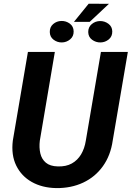

<svg xmlns="http://www.w3.org/2000/svg" viewBox="-20 -986 697 1017"><path d="M514.6 -710.9H657.2L577.1 -241.7Q565.9 -162.6 525.1 -105.7Q484.4 -48.8 420.7 -18.8Q356.9 11.2 277.3 10.3Q203.1 8.8 148.2 -22.2Q93.3 -53.2 65.9 -109.1Q38.6 -165 47.9 -241.2L127.9 -710.9H270.5L190.9 -240.7Q186.5 -204.1 193.6 -173.6Q200.7 -143.1 222.9 -124.3Q245.1 -105.5 286.1 -104.5Q329.6 -103 360.4 -120.1Q391.1 -137.2 409.7 -168.7Q428.2 -200.2 434.6 -241.2ZM371.6 -870.1 449.7 -966.3 557.1 -965.8 455.1 -870.1ZM243.7 -816.4Q243.2 -842.8 261.7 -858.6Q280.3 -874.5 305.2 -875Q330.1 -875.5 349.9 -860.8Q369.6 -846.2 370.1 -819.8Q370.6 -793.5 351.6 -777.6Q332.5 -761.7 308.1 -761.2Q283.7 -760.7 263.9 -775.6Q244.1 -790.5 243.7 -816.4ZM447.3 -816.4Q447.3 -842.8 466.1 -858.4Q484.9 -874 509.3 -874.5Q534.2 -875 554.2 -860.1Q574.2 -845.2 574.7 -819.8Q575.2 -793 556.2 -777.3Q537.1 -761.7 512.7 -761.2Q487.8 -760.7 467.8 -775.4Q447.8 -790 447.3 -816.4Z"/></svg>

Font: Roboto
Style: Bold Italic
Weight: 700
Italic angle: -12°
Designer: Christian Robertson
Foundry: Google
Version: Version 3.0